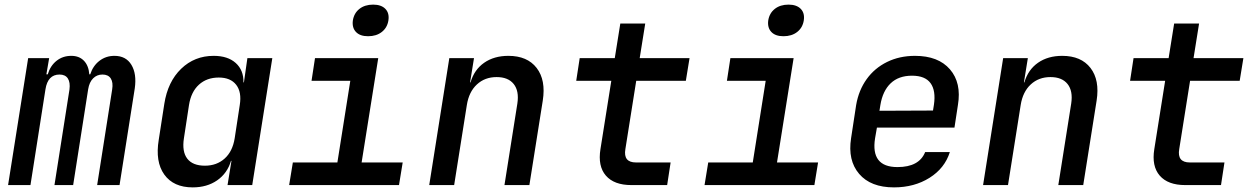

<svg xmlns="http://www.w3.org/2000/svg" viewBox="-20 -802 5440 832"><path d="M15 0 102 -550H193L181 -480H187Q198 -517 225 -538.5Q252 -560 289 -560Q323 -560 343.5 -539Q364 -518 367 -480H371Q383 -517 411 -538.5Q439 -560 476 -560Q526 -560 549.5 -521Q573 -482 564 -419L498 0H401L466 -414Q471 -445 460 -462Q449 -479 424 -479Q400 -479 383.5 -462.5Q367 -446 362 -415L297 0H216L281 -414Q285 -445 274 -462Q263 -479 238 -479Q187 -479 177 -415L112 0Z M815 10Q732 10 692 -45.5Q652 -101 668 -197L692 -352Q707 -448 765 -504Q823 -560 906 -560Q967 -560 1001.5 -529Q1036 -498 1035 -445H1037L1052 -550H1160L1073 0H966L983 -105H981Q965 -51 921 -20.5Q877 10 815 10ZM868 -84Q919 -84 953.5 -115Q988 -146 997 -203L1019 -347Q1028 -403 1003.5 -434.5Q979 -466 928 -466Q876 -466 842 -435Q808 -404 799 -347L777 -203Q768 -145 791.5 -114.5Q815 -84 868 -84Z M1233 0 1249 -98H1442L1498 -452H1330L1345 -550H1619L1547 -98H1725L1709 0ZM1575 -645Q1540 -645 1522.5 -663.5Q1505 -682 1509 -713Q1514 -745 1537.5 -763.5Q1561 -782 1597 -782Q1632 -782 1650 -763.5Q1668 -745 1663 -713Q1658 -682 1634.5 -663.5Q1611 -645 1575 -645Z M1840 0 1927 -550H2034L2017 -445H2019Q2035 -500 2078 -530Q2121 -560 2183 -560Q2265 -560 2305.5 -507.5Q2346 -455 2332 -366L2274 0H2166L2222 -354Q2230 -408 2206 -438Q2182 -468 2132 -468Q2081 -468 2046.5 -436Q2012 -404 2003 -347L1948 0Z M2716 0Q2641 0 2605.5 -41Q2570 -82 2582 -156L2629 -452H2477L2492 -550H2644L2668 -700H2776L2752 -550H2968L2952 -452H2737L2690 -156Q2680 -98 2736 -98H2886L2871 0Z M3033 0 3049 -98H3242L3298 -452H3130L3145 -550H3419L3347 -98H3525L3509 0ZM3375 -645Q3340 -645 3322.5 -663.5Q3305 -682 3309 -713Q3314 -745 3337.5 -763.5Q3361 -782 3397 -782Q3432 -782 3450 -763.5Q3468 -745 3463 -713Q3458 -682 3434.5 -663.5Q3411 -645 3375 -645Z M3854 10Q3753 10 3703 -48.5Q3653 -107 3668 -203L3690 -347Q3701 -411 3735.5 -459Q3770 -507 3824 -533.5Q3878 -560 3945 -560Q4046 -560 4096.5 -501.5Q4147 -443 4131 -347L4116 -249H3780L3772 -203Q3752 -78 3869 -78Q3963 -78 3989 -143H4096Q4074 -73 4008 -31.5Q3942 10 3854 10ZM3795 -347 3791 -322 4023 -323 4027 -348Q4036 -409 4012.5 -441.5Q3989 -474 3932 -474Q3874 -474 3839.5 -441Q3805 -408 3795 -347Z M4240 0 4327 -550H4434L4417 -445H4419Q4435 -500 4478 -530Q4521 -560 4583 -560Q4665 -560 4705.5 -507.5Q4746 -455 4732 -366L4674 0H4566L4622 -354Q4630 -408 4606 -438Q4582 -468 4532 -468Q4481 -468 4446.5 -436Q4412 -404 4403 -347L4348 0Z M5116 0Q5041 0 5005.5 -41Q4970 -82 4982 -156L5029 -452H4877L4892 -550H5044L5068 -700H5176L5152 -550H5368L5352 -452H5137L5090 -156Q5080 -98 5136 -98H5286L5271 0Z"/></svg>

Font: NKDuy Mono SemiBold
Style: Italic
Weight: 600
Italic angle: -9°
Monospace: yes
Designer: NKDuy
Foundry: NKDuy
Version: Version 2.251; ttfautohint (v1.8.4.7-5d5b)